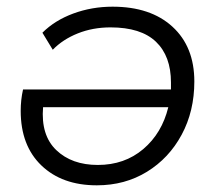

<svg xmlns="http://www.w3.org/2000/svg" viewBox="-20 -550 644 575"><path d="M317 -530Q431 -530 496.5 -470Q562 -410 562 -306Q562 -217 524 -146.5Q486 -76 420 -35.5Q354 5 270 5Q166 5 104 -54.5Q42 -114 42 -218Q42 -251 49 -282H492Q492 -293 492 -303Q492 -382 447 -425Q402 -468 311 -468Q258 -468 213 -450Q168 -432 138 -401L107 -452Q144 -489 199.5 -509.5Q255 -530 317 -530ZM484 -229H109Q102 -145 148.5 -100.5Q195 -56 273 -56Q353 -56 409 -103.5Q465 -151 484 -229Z"/></svg>

Font: Montserrat
Style: Italic
Weight: 400
Italic angle: -11.3°
Designer: Julieta Ulanovsky
Foundry: Julieta Ulanovsky
Version: Version 9.000; ttfautohint (v1.8.4.7-5d5b)